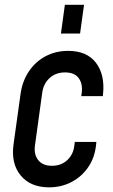

<svg xmlns="http://www.w3.org/2000/svg" viewBox="-20 -770 470 802"><path d="M382.5 -177 381.5 -167Q376.5 -113 349.2 -72.8Q322 -32.5 279.2 -10Q236.5 12.5 185 12.5Q107.5 12.5 66.5 -37Q25.5 -86.5 36.5 -167L66 -378.5Q73.5 -431.5 100.8 -472Q128 -512.5 170.2 -535Q212.5 -557.5 264.5 -557.5Q343 -557.5 380.8 -507.8Q418.5 -458 410.5 -378.5L409.5 -368.5H319.5L321.5 -383.5Q326 -420.5 308.5 -444Q291 -467.5 251.5 -467.5Q213.5 -467.5 187.8 -444.5Q162 -421.5 156.5 -383.5L126 -162Q121 -124.5 139.8 -101Q158.5 -77.5 197 -77.5Q235.5 -77.5 261 -101.2Q286.5 -125 290.5 -162L292.5 -177ZM234.5 -630 251 -750H331L314.5 -630Z"/></svg>

Font: Mohave Light Medium
Style: Italic
Weight: 500
Italic angle: -8°
Version: Version 2.003